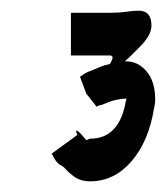

<svg xmlns="http://www.w3.org/2000/svg" viewBox="-20 -735 311 360"><path d="M77 -447 125 -482Q121 -491 124.5 -490Q128 -489 142 -472Q142 -472 145 -473.5Q148 -475 149 -475Q204 -475 216 -546Q217 -549 217 -548V-550H216Q207 -550 196.5 -547.5Q186 -545 170 -538Q171 -539 166.5 -537.5Q162 -536 161 -535L143 -558Q142 -558 142 -559L130 -591Q137 -596 141.5 -598.5Q146 -601 150 -602Q159 -606 167.5 -609.5Q176 -613 186 -615Q196 -631 186 -631H113V-711H186Q203 -711 217 -713Q231 -715 240 -715Q264 -715 264 -687Q264 -669 242 -647Q235 -640 228 -633Q221 -626 214 -620H216Q239 -620 255 -601Q271 -582 271 -548Q271 -541 269 -533Q259 -470 226.5 -432.5Q194 -395 149 -395Q134 -395 123.5 -401Q113 -407 101 -420Q100 -422 92.5 -426Q85 -430 77 -447Z"/></svg>

Font: Syne
Style: Italic
Weight: 400
Italic angle: -9°
Designer: Lucas Descroix
Foundry: Bonjour Monde
Version: Version 2.000; ttfautohint (v1.8.3)